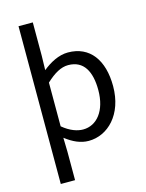

<svg xmlns="http://www.w3.org/2000/svg" viewBox="-134 -793 822 1078"><g transform="rotate(-15 277.5 -253.5)"><path d="M82 -712V205H165V41L163 -42C207 -8 250 12 297 12C408 12 508 -85 508 -250C508 -401 439 -498 311 -498C258 -498 206 -470 163 -435L165 -519V-712ZM422 -250C422 -130 363 -58 283 -58C251 -58 209 -71 165 -108V-362C212 -406 253 -429 294 -429C385 -429 422 -357 422 -250Z"/></g></svg>

Font: Cambridge Sans
Style: Regular
Weight: 400
Version: Version 2.020;PS 002.020;hotconv 1.0.88;makeotf.lib2.5.64775